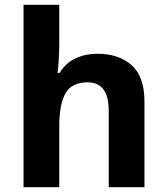

<svg xmlns="http://www.w3.org/2000/svg" viewBox="-20 -780 697 800"><path d="M227 -605Q227 -565 224.5 -528Q222 -491 220 -476H228Q254 -518 295 -537Q336 -556 386 -556Q475 -556 528.5 -508.5Q582 -461 582 -356V0H433V-319Q433 -437 345 -437Q278 -437 252.5 -390.5Q227 -344 227 -257V0H78V-760H227Z"/></svg>

Font: Noto Sans Adlam
Style: Regular
Weight: 400
Designer: Mark Jamra, Neil Patel
Foundry: JamraPatel LLC
Version: Version 3.001